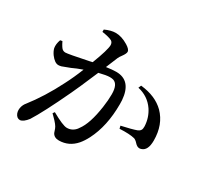

<svg xmlns="http://www.w3.org/2000/svg" viewBox="-162 -1000 1324 1254"><g transform="rotate(30 500.0 -373.5)"><path d="M467.8 -639.6 431.6 -551.8Q476.6 -558.6 505.9 -558.6Q620.1 -558.6 630.9 -417Q631.8 -402.3 631.8 -386.7Q631.8 -221.7 571.3 -103.5Q552.7 -67.4 531.2 -42Q480.5 16.6 405.3 17.6Q368.2 17.6 354.5 -9.8Q349.6 -21.5 344.7 -38.1Q336.9 -60.5 295.9 -100.6Q288.1 -108.4 280.3 -116.2L290 -129.9Q377.9 -80.1 408.2 -80.1Q448.2 -80.1 474.6 -112.3Q478.5 -117.2 481.4 -122.1Q526.4 -181.6 545.9 -318.4Q553.7 -371.1 553.7 -417Q553.7 -492.2 512.7 -504.9Q501 -507.8 487.3 -507.8Q460.9 -507.8 407.2 -494.1Q340.8 -337.9 319.3 -293.9Q224.6 -92.8 172.9 -11.7Q143.6 26.4 118.2 29.3Q93.8 29.3 82 2Q77.1 -10.7 77.1 -23.4Q77.1 -52.7 94.7 -78.1Q96.7 -79.1 96.7 -80.1Q181.6 -188.5 251 -326.2Q284.2 -389.6 313.5 -463.9Q268.6 -448.2 236.3 -432.6Q177.7 -410.2 176.8 -410.2Q165 -407.2 155.3 -407.2Q127.9 -407.2 97.7 -447.3Q82 -469.7 77.1 -490.2Q72.3 -518.6 85 -553.7L100.6 -556.6Q121.1 -514.6 133.8 -506.8Q143.6 -501 153.3 -501Q174.8 -501 319.3 -531.2Q331.1 -534.2 340.8 -536.1Q386.7 -655.3 386.7 -691.4Q385.7 -710.9 372.1 -719.7Q350.6 -731.4 296.9 -739.3V-756.8Q340.8 -777.3 377 -777.3Q420.9 -777.3 470.7 -747.1Q503.9 -726.6 504.9 -709Q504.9 -694.3 485.4 -668Q472.7 -651.4 467.8 -639.6ZM682.6 -541 691.4 -561.5Q804.7 -549.8 870.1 -485.4Q942.4 -412.1 942.4 -292Q942.4 -217.8 900.4 -204.1Q892.6 -201.2 885.7 -201.2Q868.2 -201.2 851.6 -219.7Q836.9 -236.3 823.2 -241.2Q784.2 -251 710 -247.1L705.1 -267.6Q781.2 -284.2 816.4 -296.9Q840.8 -306.6 842.8 -326.2Q843.8 -334 843.8 -342.8Q840.8 -406.2 806.6 -458Q761.7 -523.4 682.6 -541Z"/></g></svg>

Font: GenYoMin JP SemiBold
Style: Regular
Weight: 600
Version: Version 1.001;PS 1;hotconv 16.6.51;makeotf.lib2.5.65220 DEVE